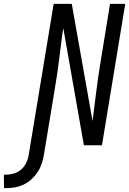

<svg xmlns="http://www.w3.org/2000/svg" viewBox="-150 -755 671 998"><path d="M-129 223 -130 153H-120Q-99 153 -78 147Q-57 141 -40 126Q-23 111 -13.5 91Q-4 71 -1 51L129 -735H223L331 -126Q332 -136 333.5 -146Q335 -156 336 -165L350 -276Q355 -317 361 -358.5Q367 -400 374 -441L422 -735H501L380 0H286L179 -609Q177 -599 176 -589Q175 -579 173 -570L159 -459Q154 -418 148 -376.5Q142 -335 135 -294L78 51Q74 74 66.5 96.5Q59 119 45.5 139.5Q32 160 13.5 177Q-5 194 -27.5 204.5Q-50 215 -73 219Q-96 223 -119 223Z"/></svg>

Font: Iosevka Algr
Style: Italic
Weight: 400
Italic angle: -9°
Monospace: yes
Designer: Belleve Invis
Foundry: Belleve Invis
Version: Version 26.0.2; ttfautohint (v1.8.3)